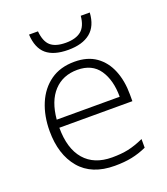

<svg xmlns="http://www.w3.org/2000/svg" viewBox="-138 -840 825 947"><g transform="rotate(-20 274.5 -366.5)"><path d="M289.1 -541Q356.9 -541 401.9 -509.3Q446.8 -477.5 469.2 -422.1Q491.7 -366.7 491.7 -295.9V-260.3H108.4Q108.4 -150.9 158.9 -92.3Q209.5 -33.7 303.7 -33.7Q352.5 -33.7 388.9 -41.5Q425.3 -49.3 470.2 -69.3V-23.9Q431.2 -6.3 392.1 1.7Q353 9.8 302.2 9.8Q181.6 9.8 119.6 -64Q57.6 -137.7 57.6 -260.7Q57.6 -340.3 84.2 -403.8Q110.8 -467.3 162.4 -504.2Q213.9 -541 289.1 -541ZM288.6 -498.5Q212.4 -498.5 165.3 -447.8Q118.2 -397 109.9 -302.2H440.4Q440.4 -389.6 403.1 -444.1Q365.7 -498.5 288.6 -498.5ZM443.8 -743.2Q439.5 -673.3 398.2 -639.6Q356.9 -606 282.2 -606Q206.5 -606 167.7 -638.9Q128.9 -671.9 125 -743.2H171.9Q176.8 -689 202.9 -666Q229 -643.1 282.7 -643.1Q335 -643.1 363.3 -666Q391.6 -689 396.5 -743.2Z"/></g></svg>

Font: Open Sans Light
Style: Regular
Weight: 300
Designer: Monotype Design Team
Foundry: Monotype Imaging Inc.
Version: Version 3.000; ttfautohint (v1.8.4)